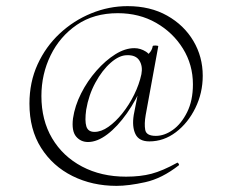

<svg xmlns="http://www.w3.org/2000/svg" viewBox="-20 -511 757 626"><path d="M416 -136 434 -228 448 -241Q425 -186 394 -142Q363 -98 330 -73Q297 -48 267 -48Q243 -48 228 -66Q213 -84 218 -125Q224 -166 244.5 -206.5Q265 -247 294.5 -280.5Q324 -314 356 -334Q388 -354 418 -354Q438 -354 456 -342.5Q474 -331 476 -305L447 -324Q455 -326 465.5 -336.5Q476 -347 478 -361Q480 -363 488.5 -362.5Q497 -362 496 -360L455 -136Q450 -107 453.5 -87.5Q457 -68 488 -68Q516 -68 543.5 -87.5Q571 -107 590 -145Q609 -183 609 -236Q609 -300 576.5 -352.5Q544 -405 489 -436.5Q434 -468 364 -468Q286 -468 230.5 -430Q175 -392 145 -330.5Q115 -269 115 -198Q115 -119 150 -60Q185 -1 247.5 32Q310 65 391 65Q438 65 474 55.5Q510 46 557 20Q559 18 562 22Q565 26 563 28Q508 71 453.5 83Q399 95 360 95Q281 95 216.5 63Q152 31 114 -29Q76 -89 76 -173Q76 -243 102.5 -301Q129 -359 174.5 -401.5Q220 -444 277.5 -467.5Q335 -491 396 -491Q470 -491 525 -460Q580 -429 610.5 -377.5Q641 -326 641 -264Q641 -208 617 -159Q593 -110 553.5 -80Q514 -50 467 -50Q433 -50 421.5 -74Q410 -98 416 -136ZM288 -81Q310 -81 333.5 -97.5Q357 -114 379 -141.5Q401 -169 417.5 -202.5Q434 -236 441 -269Q446 -295 434.5 -313.5Q423 -332 394 -331Q369 -331 341 -306.5Q313 -282 291 -241.5Q269 -201 261 -153Q256 -117 261.5 -99Q267 -81 288 -81Z"/></svg>

Font: Cormorant Garamond Light Light
Style: Regular
Weight: 300
Version: Version 4.001